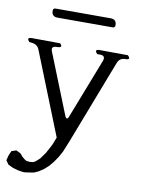

<svg xmlns="http://www.w3.org/2000/svg" viewBox="-106 -710 696 937"><g transform="rotate(10 242.0 -241.5)"><path d="M-8.8 95.7 1 74.2 24.4 66.4 45.9 77.1 58.6 91.8 71.3 102.5 81.1 108.4 97.7 110.4 115.2 108.4 126 102.5 145.5 85 168 53.7 185.5 21.5 193.4 5.9 207 -29.3 43.9 -438.5Q33.2 -464.8 -4.9 -464.8Q-25.4 -486.3 3.9 -486.3L143.6 -485.4Q164.1 -464.8 129.9 -464.8Q100.6 -464.8 111.3 -438.5L229.5 -142.6Q240.2 -116.2 250 -143.6L364.3 -437.5Q374 -464.8 344.7 -464.8H331.1Q310.5 -486.3 339.8 -486.3L479.5 -485.4Q500 -464.8 470.7 -464.8Q441.4 -464.8 431.6 -437.5L272.5 -24.4L249 33.2L233.4 61.5L214.8 88.9L195.3 112.3L173.8 131.8L150.4 147.5L127 158.2L88.9 164.1L76.2 165L49.8 161.1L22.5 153.3L-2 141.6L-15.6 122.1ZM365.2 -648.4Q394.5 -648.4 394.5 -619.1Q394.5 -606.4 381.8 -606.4H109.4Q80.1 -606.4 80.1 -635.7Q80.1 -648.4 92.8 -648.4Z"/></g></svg>

Font: B2 Hana
Style: Regular
Weight: 500
Version: 2020-08-05; (max)